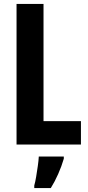

<svg xmlns="http://www.w3.org/2000/svg" viewBox="-20 -734 446 975"><path d="M64 0V-714H201V-119H391V0ZM304 72Q293 110 275.5 149.5Q258 189 238 221H154V208Q159 191 163.5 164Q168 137 172 109Q176 81 177 61H304Z"/></svg>

Font: Noto Sans Myanmar ExtraCondensed
Style: Bold
Weight: 700
Width: 2
Designer: Monotype Design Team
Foundry: Monotype Imaging Inc.
Version: Version 2.107; ttfautohint (v1.8.4.7-5d5b)